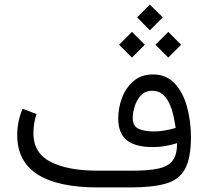

<svg xmlns="http://www.w3.org/2000/svg" viewBox="-20 -819 910 839"><path d="M579.1 -743.2 634.8 -798.8 691.4 -743.2 634.8 -686.5ZM659.2 -623.5 715.3 -679.7 771.5 -623.5 715.3 -567.4ZM500.5 -623.5 556.6 -679.7 612.8 -623.5 556.6 -567.4ZM753.9 -193.4Q730 -186 703.9 -181.2Q677.7 -176.3 648.4 -176.3Q570.8 -176.3 533.7 -206.5Q496.6 -236.8 496.6 -301.8Q496.6 -347.2 513.2 -391.4Q529.8 -435.5 563.5 -464.6Q597.2 -493.7 648.4 -493.7Q706.5 -493.7 743.2 -454.6Q779.8 -415.5 797.1 -352.5Q814.5 -289.6 814.5 -217.8Q814 -127 788.1 -80.1Q762.2 -33.2 704.3 -16.6Q646.5 0 550.3 0H408.7Q55.2 0 55.2 -229Q55.2 -259.3 61.3 -288.1Q67.4 -316.9 78.6 -343.8L139.6 -320.8Q126 -280.3 126 -236.3Q126 -150.9 200.4 -112.1Q274.9 -73.2 406.7 -73.2H560.5Q629.9 -73.2 672.4 -82.5Q714.8 -91.8 734.4 -117.4Q753.9 -143.1 753.9 -193.4ZM747.6 -259.8Q744.1 -284.2 738 -312.5Q731.9 -340.8 720.7 -365.7Q709.5 -390.6 691.2 -406.5Q672.9 -422.4 645.5 -422.4Q614.3 -422.4 595.5 -401.9Q576.7 -381.3 568.4 -353.5Q560.1 -325.7 560.1 -303.7Q560.1 -268.1 585.4 -256.3Q610.8 -244.6 653.8 -244.6Q677.2 -244.6 700.9 -249Q724.6 -253.4 747.6 -259.8Z"/></svg>

Font: Vazir Light WOL
Style: Light-WOL
Weight: 300
Designer: Saber Rastikerdar
Foundry: Saber Rastikerdar
Version: Version 30.0.0